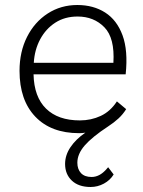

<svg xmlns="http://www.w3.org/2000/svg" viewBox="-20 -524 573 767"><path d="M342 223Q294 223 267 197.5Q240 172 240 131Q240 96 261.5 64Q283 32 321 6Q308 8 296 8Q184 8 121 -58Q58 -124 58 -241Q58 -317 88 -376.5Q118 -436 170.5 -470Q223 -504 289 -504Q353 -504 400 -474Q447 -444 469.5 -383Q492 -322 482 -227H114Q116 -137 164 -90Q212 -43 299 -43Q344 -43 382.5 -61Q421 -79 447 -119L484 -88Q471 -67 453 -50.5Q435 -34 412 -19Q348 23 318.5 57Q289 91 289 126Q289 152 303.5 167.5Q318 183 346 183Q363 183 379 174Q395 165 412 144L434 173Q420 196 395 209.5Q370 223 342 223ZM290 -458Q239 -458 201 -433.5Q163 -409 140.5 -367Q118 -325 115 -273H433Q439 -372 397 -415Q355 -458 290 -458Z"/></svg>

Font: Livvic Light
Style: Regular
Weight: 300
Designer: Jacques Le Bailly, Baron von Fonthausen
Version: Version 1.001; ttfautohint (v1.8.2)